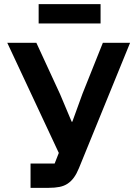

<svg xmlns="http://www.w3.org/2000/svg" viewBox="-20 -904 661 924"><path d="M127 -117H243L263 -168L15 -698H155L269 -451L325 -318H328L377 -453L475 -698H606L360 -95Q349 -68 336 -50Q323 -32 306 -20.5Q289 -9 266.5 -4.5Q244 0 214 0H127ZM166 -884H464V-791H166Z"/></svg>

Font: IBM Plex Sans SmBld
Style: Regular
Weight: 600
Designer: Mike Abbink, Paul van der Laan, Pieter van Rosmalen
Foundry: Bold Monday
Version: Version 3.005